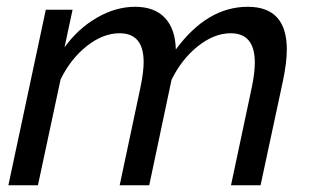

<svg xmlns="http://www.w3.org/2000/svg" viewBox="-20 -551 923 571"><path d="M116.2 -522H195.8L171.9 -410.2Q211.9 -465.8 268.1 -498.3Q324.2 -530.8 381.8 -530.8Q439.5 -530.8 470.5 -497.8Q501.5 -464.8 502.9 -403.8Q596.2 -530.8 716.8 -530.8Q833 -530.8 833 -403.8Q833 -366.7 821.8 -312L754.9 0H667L729 -292Q737.8 -334 737.8 -365.2Q737.8 -452.1 666 -452.1Q617.2 -452.1 568.8 -413.8Q520.5 -375.5 490.2 -314L423.8 0H335.9L397.9 -292Q407.2 -337.4 407.2 -366.2Q407.2 -452.1 335.9 -452.1Q286.6 -452.1 238.5 -414.3Q190.4 -376.5 160.2 -314.9L92.8 0H4.9Z"/></svg>

Font: Rawline Medium
Style: Italic
Weight: 500
Italic angle: -12°
Designer: Matt McInerney, Pablo Impallari, Rodrigo Fuenzalida
Foundry: Matt McInerney, Pablo Impallari, Rodrigo Fuenzalida
Version: Version 4.020;PS 004.020;hotconv 1.0.88;makeotf.lib2.5.64775